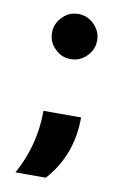

<svg xmlns="http://www.w3.org/2000/svg" viewBox="-74 -544 462 704"><g transform="rotate(10 157.0 -192.0)"><path d="M96 -126Q96 -62 80.5 -2Q65 58 34 114H147Q236 15 236 -126ZM161 -330Q195 -330 220 -355Q245 -380 245 -414Q245 -448 220 -473Q195 -498 161 -498Q126 -498 102 -473Q77 -448 77 -414Q77 -379 102 -355Q126 -330 161 -330Z"/></g></svg>

Font: Unageo
Style: Bold
Weight: 700
Designer: Richard Sepsi
Foundry: Richard Sepsi
Version: Version 2.000